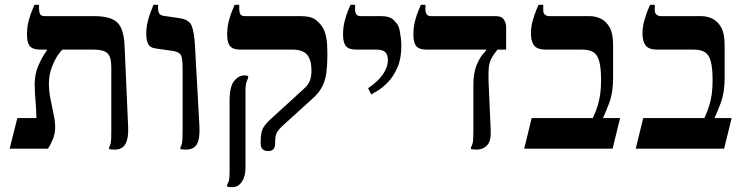

<svg xmlns="http://www.w3.org/2000/svg" viewBox="-20 -617 3087 797"><path d="M456 4Q450 4 444 3.5Q438 3 433 2V-6Q438 -13 440 -25Q442 -37 442 -75V-338Q442 -381 426 -396Q410 -411 371 -411H148Q116 -411 104 -425.5Q92 -440 92 -473Q92 -503 98.5 -528.5Q105 -554 112.5 -572Q120 -590 123 -597H142V-586Q142 -565 147 -557.5Q152 -550 166 -550H371Q439 -550 466.5 -524Q494 -498 497 -429L512 -89Q514 -44 501 -20Q488 4 456 4ZM20 0 52 -127H131Q131 -145 130 -162Q129 -179 127.5 -196Q126 -213 125 -231Q124 -249 124 -267Q124 -309 138.5 -343Q153 -377 175 -409V-427H240V-411Q234 -408 220.5 -388.5Q207 -369 195 -337.5Q183 -306 183 -268Q183 -240 189.5 -207Q196 -174 202.5 -143Q209 -112 209 -88Q209 -63 199.5 -39.5Q190 -16 179 0Z M752 4Q746 4 740 3.5Q734 3 729 2V-6Q734 -13 736 -25Q738 -37 738 -75V-333Q738 -376 730.5 -389Q723 -402 695 -406L625 -416Q603 -419 595 -434.5Q587 -450 587 -475Q587 -502 593 -526.5Q599 -551 606.5 -570Q614 -589 617 -597H636V-585Q636 -569 641 -561Q646 -553 661 -551L723 -542Q766 -536 776 -509Q786 -482 789 -434L808 -89Q810 -40 797 -18Q784 4 752 4Z M1093 10Q1077 10 1069.5 1.5Q1062 -7 1062 -20V-25Q1062 -66 1071 -83.5Q1080 -101 1103 -122L1241 -248Q1262 -267 1267.5 -285.5Q1273 -304 1273 -323Q1273 -368 1255 -389.5Q1237 -411 1195 -411H979Q947 -411 935 -425.5Q923 -440 923 -473Q923 -503 929.5 -528.5Q936 -554 943.5 -572Q951 -590 954 -597H973V-586Q973 -565 978 -557.5Q983 -550 997 -550H1229Q1273 -550 1293.5 -532.5Q1314 -515 1324 -495Q1332 -477 1335.5 -454Q1339 -431 1339 -390Q1339 -349 1335 -317Q1331 -285 1318.5 -259.5Q1306 -234 1282 -212L1151 -93Q1138 -81 1130 -68Q1122 -55 1122 -25V-19Q1122 -7 1115.5 1.5Q1109 10 1093 10ZM943 160Q931 160 923 158V150Q925 146 929 137Q933 128 933 101V-197Q933 -258 952 -281Q971 -304 994 -304Q1002 -304 1010 -302V-294Q1008 -290 1003.5 -277.5Q999 -265 999 -241V81Q999 115 984 137.5Q969 160 943 160Z M1521 -225 1508 -251Q1547 -277 1568.5 -307Q1590 -337 1590 -367Q1590 -390 1579.5 -400.5Q1569 -411 1541 -411H1460Q1428 -411 1416 -425.5Q1404 -440 1404 -473Q1404 -503 1410.5 -528.5Q1417 -554 1424.5 -572Q1432 -590 1435 -597H1454V-576Q1454 -566 1459 -558Q1464 -550 1478 -550H1563Q1598 -550 1613.5 -534.5Q1629 -519 1633 -510Q1637 -502 1639.5 -488.5Q1642 -475 1644 -459Q1646 -443 1646 -426Q1646 -373 1629.5 -336Q1613 -299 1590 -275.5Q1567 -252 1547 -240Q1527 -228 1521 -225Z M1752 -411Q1720 -411 1708 -425.5Q1696 -440 1696 -473Q1696 -503 1702.5 -528.5Q1709 -554 1716.5 -572Q1724 -590 1727 -597H1746V-576Q1746 -566 1751 -558Q1756 -550 1770 -550H2039Q2063 -550 2072 -535Q2081 -520 2081 -506V-411ZM1958 4Q1952 4 1946 3.5Q1940 3 1935 2V-6Q1940 -13 1942.5 -25Q1945 -37 1945 -75V-263Q1945 -313 1957.5 -344Q1970 -375 1983 -390.5Q1996 -406 1999 -409V-442H2045V-411Q2028 -390 2019.5 -373.5Q2011 -357 2009 -336.5Q2007 -316 2008 -281L2017 -75Q2019 -32 2002 -14Q1985 4 1958 4Z M2156 0 2187 -127H2441Q2455 -157 2462 -181.5Q2469 -206 2472 -230.5Q2475 -255 2475 -284Q2475 -335 2467.5 -362.5Q2460 -390 2443 -400.5Q2426 -411 2398 -411H2246Q2210 -411 2197 -428.5Q2184 -446 2184 -477Q2184 -505 2191 -530Q2198 -555 2205.5 -573.5Q2213 -592 2216 -597H2235V-575Q2235 -561 2243 -555.5Q2251 -550 2258 -550H2428Q2452 -550 2474 -539.5Q2496 -529 2510.5 -503.5Q2525 -478 2525 -431V-294Q2525 -232 2509 -190Q2493 -148 2483 -127H2554L2523 0Z M2619 0 2650 -127H2904Q2918 -157 2925 -181.5Q2932 -206 2935 -230.5Q2938 -255 2938 -284Q2938 -335 2930.5 -362.5Q2923 -390 2906 -400.5Q2889 -411 2861 -411H2709Q2673 -411 2660 -428.5Q2647 -446 2647 -477Q2647 -505 2654 -530Q2661 -555 2668.5 -573.5Q2676 -592 2679 -597H2698V-575Q2698 -561 2706 -555.5Q2714 -550 2721 -550H2891Q2915 -550 2937 -539.5Q2959 -529 2973.5 -503.5Q2988 -478 2988 -431V-294Q2988 -232 2972 -190Q2956 -148 2946 -127H3017L2986 0Z"/></svg>

Font: Frank Ruhl Libre Medium
Style: Regular
Weight: 500
Designer: Yanek Iontef
Foundry: Fontef
Version: Version 6.004